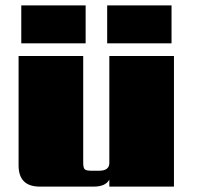

<svg xmlns="http://www.w3.org/2000/svg" viewBox="-20 -693 745 713"><path d="M617 -673V-532H378V-673ZM298 -673V-532H59V-673ZM386 -485H626V0H386V-26Q372 0 328 0H128Q49 0 49 -79V-485H289V-90Q289 -70 294.5 -64.5Q300 -59 320 -59H348Q386 -59 386 -88Z"/></svg>

Font: Sarpanch Black
Style: Regular
Weight: 900
Designer: Manushi Parikh (Devanagari and Latin), Jyotish Sonowal (Devanagari)
Foundry: Indian Type Foundry
Version: Version 2.004;PS 1.0;hotconv 1.0.78;makeotf.lib2.5.61930; tt